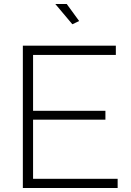

<svg xmlns="http://www.w3.org/2000/svg" viewBox="-20 -938 652 958"><path d="M145 -46H567V0H94V-710H558V-664H145V-385H506V-341H145ZM341 -817 256 -918H313L375 -833Z"/></svg>

Font: Raleway
Style: Light
Weight: 300
Designer: Matt McInerney, Pablo Impallari, Rodrigo Fuenzalida
Foundry: Matt McInerney, Pablo Impallari, Rodrigo Fuenzalida
Version: Version 3.000